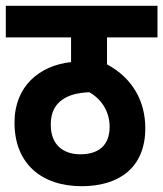

<svg xmlns="http://www.w3.org/2000/svg" viewBox="-20 -642 563 662"><path d="M523 -513V-622H0V-513H225V-428C117 -416 30 -346 30 -219C30 -79 122 0 262 0C387 0 481 -61 481 -200C481 -293 437 -373 349 -420V-513ZM257 -110C202 -110 155 -139 155 -212C155 -256 171 -282 196 -299C218 -314 245 -322 288 -324C332 -299 358 -255 358 -205C358 -140 319 -110 257 -110Z"/></svg>

Font: Noto Sans Devanagari Condensed
Style: Bold
Weight: 700
Width: 3
Designer: Jelle Bosma - Monotype Design Team
Foundry: Monotype Imaging Inc.
Version: Version 2.004